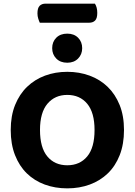

<svg xmlns="http://www.w3.org/2000/svg" viewBox="-20 -1019 740 1056"><path d="M199 -894Q195 -902 190.5 -916Q186 -930 186 -945Q186 -975 198 -987Q210 -999 231 -999H502Q515 -979 515 -948Q515 -918 503 -906Q491 -894 470 -894ZM662 -304Q662 -226 638.5 -166Q615 -106 573 -65.5Q531 -25 474 -4Q417 17 350 17Q283 17 226 -4Q169 -25 127.5 -65.5Q86 -106 62.5 -166Q39 -226 39 -304Q39 -382 63 -441.5Q87 -501 129 -541.5Q171 -582 227.5 -603Q284 -624 350 -624Q416 -624 473 -603Q530 -582 572 -541.5Q614 -501 638 -441.5Q662 -382 662 -304ZM500 -304Q500 -400 459.5 -448.5Q419 -497 350 -497Q282 -497 241 -448.5Q200 -400 200 -304Q200 -207 240.5 -158.5Q281 -110 350 -110Q419 -110 459.5 -158.5Q500 -207 500 -304ZM432 -754Q432 -720 409.5 -697Q387 -674 350 -674Q312 -674 289.5 -697Q267 -720 267 -754Q267 -789 289.5 -811.5Q312 -834 350 -834Q387 -834 409.5 -811.5Q432 -789 432 -754Z"/></svg>

Font: Baloo Tammudu 2
Style: Bold
Weight: 700
Designer: Maithili Shingre, Omkar Shende and Ek Type
Foundry: Ek Type
Version: Version 1.640;hotconv 1.0.111;makeotfexe 2.5.65597; ttfautoh